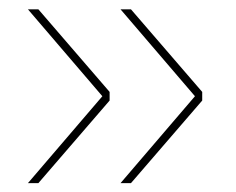

<svg xmlns="http://www.w3.org/2000/svg" viewBox="-20 -454 519 423"><path d="M205.5 -242 41.5 -433.5H64.5L221.5 -251.5V-232.5L64.5 -50.5H41.5ZM409.5 -242 245.5 -433.5H268.5L425.5 -251.5V-232.5L268.5 -50.5H245.5Z"/></svg>

Font: Anek Tamil Thin
Style: Regular
Weight: 250
Designer: Aadarsh Rajan (Tamil), Yesha Goshar (Latin)
Foundry: Ek Type
Version: Version 1.003